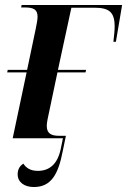

<svg xmlns="http://www.w3.org/2000/svg" viewBox="-20 -556 511 772"><path d="M31 0H233L224 44C211 104 179 131 132 131C102 131 85 119 74 102C59 111 51 126 51 145C51 176 77 196 116 196C185 196 214 146 232 53L245 -10H218C189 -10 168 -17 168 -50C168 -56 169 -64 171 -75L211 -265H324L326 -275H213L267 -525H358C416 -525 441 -510 441 -450C441 -432 439 -416 436 -388H446L471 -536H67L65 -526H80C116 -526 131 -517 131 -489C131 -476 127 -457 123 -437L89 -275H11L9 -265H87Z"/></svg>

Font: Noto Serif Display SemiCondensed SemiBold
Style: Italic
Weight: 600
Width: 4
Italic angle: -12°
Designer: Monotype Design Team
Foundry: Monotype Imaging Inc.
Version: Version 2.009